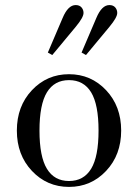

<svg xmlns="http://www.w3.org/2000/svg" viewBox="-20 -734 548 762"><path d="M169.9 -525.4 228.5 -662.6Q250 -713.9 280.3 -713.9Q295.4 -713.9 303.5 -704.6Q311.5 -695.3 311.5 -682.6Q311.5 -665 280.8 -627.9L187.5 -515.6ZM303.7 -525.4 362.3 -662.6Q383.8 -713.9 414.1 -713.9Q429.2 -713.9 437.3 -704.6Q445.3 -695.3 445.3 -682.6Q445.3 -665 414.6 -627.9L321.3 -515.6ZM106.7 -55.7Q46.9 -119.1 46.9 -215.8Q46.9 -312.5 106.7 -376Q166.5 -439.5 253.9 -439.5Q341.3 -439.5 401.1 -376Q460.9 -312.5 460.9 -215.8Q460.9 -119.1 401.1 -55.7Q341.3 7.8 253.9 7.8Q166.5 7.8 106.7 -55.7ZM166.3 -367.7Q136.7 -319.3 136.7 -215.8Q136.7 -112.3 166.3 -64Q195.8 -15.6 253.9 -15.6Q312 -15.6 341.6 -64Q371.1 -112.3 371.1 -215.8Q371.1 -319.3 341.6 -367.7Q312 -416 253.9 -416Q195.8 -416 166.3 -367.7Z"/></svg>

Font: Theano Didot
Style: Regular
Weight: 400
Designer: Alexey Kryukov
Version: Version 2.0